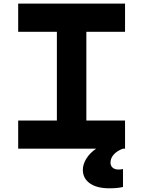

<svg xmlns="http://www.w3.org/2000/svg" viewBox="-20 -820 790 1059"><path d="M80.3 -155.3H293.7V-644.7H80.3V-800H669.7V-644.7H456.3V-155.3H669.7V0H80.3ZM437 116.7Q437 85.7 456.5 54.5Q476 23.3 510.3 0L582.7 -3.3L658.4 0Q626.3 11.4 607.9 31.8Q589.5 52.2 589.5 76.9Q589.5 94.3 601.2 104.6Q612.9 115 632.9 115Q647.7 115 658.4 112.3V211.3Q629.1 218.6 582.7 218.6Q514.5 218.6 475.7 191.3Q437 164 437 116.7Z"/></svg>

Font: Martian Mono VF sWd Rg
Style: Regular
Weight: 400
Width: 6
Monospace: yes
Designer: Roman Shamin
Foundry: Evil Martians
Version: Version 1.100